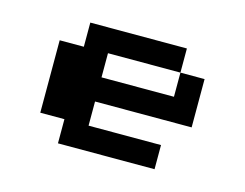

<svg xmlns="http://www.w3.org/2000/svg" viewBox="-56 -396 613 480"><g transform="rotate(15 250.0 -156.0)"><path d="M125 -312.5H375V-250H187.5V-187.5H375V-250H437.5V-125H187.5V-62.5H375V0H125V-62.5H62.5V-250H125Z"/></g></svg>

Font: Half Eighties
Style: Regular
Weight: 400
Monospace: yes
Designer: Jayvee Enaguas (HarvettFox96)
Version: 20191127.01dev02